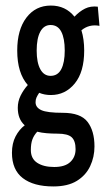

<svg xmlns="http://www.w3.org/2000/svg" viewBox="-20 -497 390 691"><path d="M163 -155Q140 -155 121 -163Q115 -154 111.5 -146.5Q108 -139 108 -129Q108 -110 129 -100.5Q150 -91 206 -91Q270 -91 295 -58.5Q320 -26 320 30Q320 68 304.5 101Q289 134 256.5 154Q224 174 172 174Q101 174 62 144Q23 114 23 53Q23 19 36 -6Q49 -31 69 -46Q44 -68 44 -109Q44 -132 54 -152.5Q64 -173 80 -191Q42 -234 42 -315Q42 -390 75 -433.5Q108 -477 163 -477Q216 -477 248 -437Q266 -456 286 -466Q306 -476 332 -473L338 -404Q301 -411 273 -388Q283 -356 283 -315Q283 -238 249 -196.5Q215 -155 163 -155ZM162 -224Q188 -224 200.5 -248Q213 -272 213 -315Q213 -359 200.5 -383Q188 -407 162 -407Q138 -407 125 -383Q112 -359 112 -315Q112 -272 125 -248Q138 -224 162 -224ZM91 43Q91 74 114 89Q137 104 175 104Q214 104 233 86Q252 68 252 40Q252 10 238 -3Q224 -16 187 -16Q167 -16 148.5 -17.5Q130 -19 114 -23Q102 -10 96.5 5Q91 20 91 43Z"/></svg>

Font: Inconsolata ExtraCondensed SemiBold
Style: Regular
Weight: 600
Width: 2
Monospace: yes
Designer: Raph Levien, Cyreal, Brenton Simpson
Foundry: Raph Levien, Cyreal, Google
Version: Version 3.001; ttfautohint (v1.8.2.53-6de2)